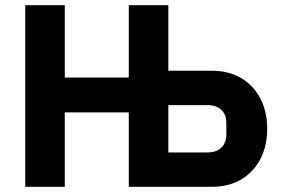

<svg xmlns="http://www.w3.org/2000/svg" viewBox="-20 -718 1080 738"><path d="M77 0V-698H229V-420H475V-698H627V-446H795Q860 -446 907.5 -417.5Q955 -389 981 -339Q1007 -289 1007 -223Q1007 -157 981 -107Q955 -57 907.5 -28.5Q860 0 795 0H475V-286H229V0ZM627 -132H777Q800 -132 816 -140Q832 -148 841 -163.5Q850 -179 850 -201V-245Q850 -268 841 -283Q832 -298 816 -306Q800 -314 777 -314H627Z"/></svg>

Font: IBM Plex Sans Var
Style: Regular
Weight: 400
Designer: Mike Abbink, Paul van der Laan, Pieter van Rosmalen
Foundry: Bold Monday
Version: Version 3.000